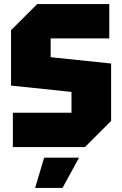

<svg xmlns="http://www.w3.org/2000/svg" viewBox="-20 -720 598 940"><path d="M43 0V-168H330V-270L34 -301V-572L162 -700H515V-532H228V-440L524 -409V-128L396 0ZM152 200 196 52H367L286 200Z"/></svg>

Font: Tektur SemiCondensed ExtraBold
Style: Regular
Weight: 800
Width: 4
Designer: Adam Jagosz
Foundry: Adam Jagosz
Version: Version 1.005;gftools[0.9.30]